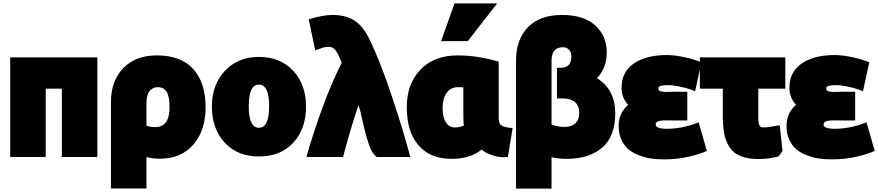

<svg xmlns="http://www.w3.org/2000/svg" viewBox="-20 -894 5168 1130"><path d="M553 -556V30H344V-372H249V30H40V-556Z M922 40Q875 40 842 30V215H633V-293Q633 -418 705.5 -493Q778 -568 903 -568Q1044 -568 1117 -488Q1190 -408 1190 -263Q1190 -126 1118 -43Q1046 40 922 40ZM842 -289V-154Q864 -146 894 -146Q978 -146 978 -264Q978 -325 961 -353Q944 -381 908 -381Q879 -381 860.5 -358.5Q842 -336 842 -289Z M1781 -267Q1781 -135 1706 -54Q1631 27 1504 27Q1378 27 1302.5 -54.5Q1227 -136 1227 -267Q1227 -396 1304 -477.5Q1381 -559 1504 -559Q1629 -559 1705 -478Q1781 -397 1781 -267ZM1504 -142Q1564 -142 1564 -269Q1564 -396 1504 -396Q1444 -396 1444 -269Q1444 -142 1504 -142Z M2090 -276Q2041 -131 1999 30H1783Q1882 -309 1991 -525Q1971 -577 1955 -598Q1939 -619 1912 -619Q1901 -619 1885 -615Q1875 -612 1835 -598L1797 -780Q1879 -806 1937 -806Q2017 -806 2068.5 -771.5Q2120 -737 2160 -652Q2223 -518 2288 -322.5Q2353 -127 2395 30H2197Q2170 11 2151 -44.5Q2132 -100 2115.5 -175.5Q2099 -251 2090 -276Z M2815 -14Q2748 41 2637 41Q2512 41 2443 -39Q2374 -119 2374 -263Q2374 -400 2454.5 -484Q2535 -568 2674 -568Q2789 -568 2915 -531V-198Q2915 -166 2932 -155Q2949 -144 2997 -140L2969 30Q2923 36 2875.5 19Q2828 2 2815 -14ZM2707 -213V-380Q2700 -381 2675 -381Q2633 -381 2609 -348Q2585 -315 2585 -259Q2585 -203 2604.5 -173.5Q2624 -144 2658 -144Q2686 -144 2710 -155Q2707 -180 2707 -213ZM2733 -652H2576L2655 -874H2906Z M3226 31V216H3017V-538Q3017 -661 3087 -733.5Q3157 -806 3288 -806Q3415 -806 3483 -744.5Q3551 -683 3551 -586Q3551 -492 3493 -434Q3601 -367 3601 -228Q3601 -91 3524 -25Q3447 41 3314 41Q3267 41 3226 31ZM3226 -536V-161Q3260 -147 3304 -147Q3343 -147 3366 -168Q3389 -189 3389 -229Q3389 -315 3287 -315H3258V-495H3280Q3343 -495 3343 -562Q3343 -585 3329.5 -600.5Q3316 -616 3293 -616Q3226 -616 3226 -536Z M3905 -136Q3996 -136 4092 -174L4140 -6Q4101 13 4032.5 28.5Q3964 44 3887 44Q3850 44 3816 39.5Q3782 35 3745 21.5Q3708 8 3681.5 -13Q3655 -34 3638 -70Q3621 -106 3621 -153Q3621 -229 3677 -277Q3638 -319 3638 -377Q3638 -404 3644 -428Q3663 -497 3732 -533.5Q3801 -570 3904 -570Q3952 -570 4012.5 -556.5Q4073 -543 4108 -527L4071 -357Q4008 -383 3943 -391Q3921 -393 3913 -393Q3854 -393 3854 -374Q3854 -366 3860 -361Q3866 -356 3877.5 -354.5Q3889 -353 3898 -353Q3907 -353 3921 -353.5Q3935 -354 3938 -354H4025V-185H3936Q3933 -185 3914 -185.5Q3895 -186 3886.5 -185.5Q3878 -185 3864.5 -183Q3851 -181 3845 -175.5Q3839 -170 3839 -161Q3839 -136 3905 -136Z M4585 -6 4563 26Q4509 42 4445 42Q4381 42 4338 24.5Q4295 7 4273 -28.5Q4251 -64 4242.5 -107Q4234 -150 4234 -212V-372H4099V-556H4602V-372H4443V-200Q4443 -168 4449.5 -156Q4456 -144 4474 -144Q4503 -144 4569 -157Q4572 -132 4577.5 -81.5Q4583 -31 4585 -6Z M4893 -136Q4984 -136 5080 -174L5128 -6Q5089 13 5020.5 28.5Q4952 44 4875 44Q4838 44 4804 39.5Q4770 35 4733 21.5Q4696 8 4669.5 -13Q4643 -34 4626 -70Q4609 -106 4609 -153Q4609 -229 4665 -277Q4626 -319 4626 -377Q4626 -404 4632 -428Q4651 -497 4720 -533.5Q4789 -570 4892 -570Q4940 -570 5000.5 -556.5Q5061 -543 5096 -527L5059 -357Q4996 -383 4931 -391Q4909 -393 4901 -393Q4842 -393 4842 -374Q4842 -366 4848 -361Q4854 -356 4865.5 -354.5Q4877 -353 4886 -353Q4895 -353 4909 -353.5Q4923 -354 4926 -354H5013V-185H4924Q4921 -185 4902 -185.5Q4883 -186 4874.5 -185.5Q4866 -185 4852.5 -183Q4839 -181 4833 -175.5Q4827 -170 4827 -161Q4827 -136 4893 -136Z"/></svg>

Font: Repo
Style: ExtraBlack
Weight: 1000
Designer: Stefan Peev
Foundry: Context Ltd
Version: Version 001.000